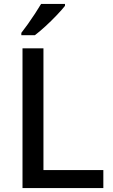

<svg xmlns="http://www.w3.org/2000/svg" viewBox="-20 -961 575 981"><path d="M95 0V-714H202V-92H508V0ZM312 -931Q298 -913 270.5 -884Q243 -855 212.5 -827Q182 -799 158 -781H89V-793Q104 -812 122.5 -838Q141 -864 159 -891.5Q177 -919 190 -941H312Z"/></svg>

Font: Noto Sans Tai Tham Medium
Style: Regular
Weight: 500
Designer: Monotype Design Team 2013. Revised by David WIlliams 2020
Foundry: Monotype Imaging Inc.
Version: Version 2.002; ttfautohint (v1.8.4.7-5d5b)